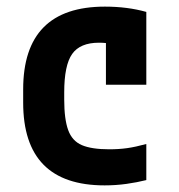

<svg xmlns="http://www.w3.org/2000/svg" viewBox="-20 -550 540 580"><path d="M296 10Q50 10 50 -240V-280Q50 -530 297 -530Q365 -530 422 -514V-294H300V-497L363 -404Q344 -412 322.5 -416.5Q301 -421 279 -421Q222 -421 198 -387Q174 -353 174 -271V-249Q174 -190 186 -157Q198 -124 227.5 -111.5Q257 -99 310 -99Q339 -99 364 -102.5Q389 -106 422 -115V-6Q394 1 362 5.5Q330 10 296 10Z"/></svg>

Font: M PLUS 1 Code SemiBold
Style: Regular
Weight: 600
Designer: Coji Morishita
Foundry: UNDERFOREST DESIGN
Version: Version 1.005